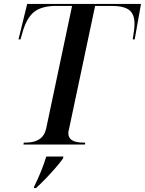

<svg xmlns="http://www.w3.org/2000/svg" viewBox="-20 -734 736 975"><path d="M99 0 101 -10H113Q153 -10 179 -26.5Q205 -43 214 -79L346 -704H266Q193 -704 154.5 -674.5Q116 -645 95 -572L84 -534H74L118 -714H696L664 -534H654Q663 -587 663 -613Q663 -663 635.5 -683.5Q608 -704 546 -704H463L331 -81Q327 -67 327 -58Q327 -10 401 -10H413L411 0ZM154 212Q192 136 215 61H302L300 71Q285 92 262 118.5Q239 145 213 172Q187 199 163 221H152Z"/></svg>

Font: Noto Serif Display Medium
Style: Italic
Weight: 500
Italic angle: -12°
Designer: Monotype Design Team
Foundry: Monotype Imaging Inc.
Version: Version 2.009